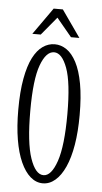

<svg xmlns="http://www.w3.org/2000/svg" viewBox="-50 -697 393 740"><g transform="rotate(5 146.0 -327.0)"><path d="M144 11Q118 11 96.2 -7.8Q74.5 -26.5 58.5 -62Q42.5 -97.5 34 -148.2Q25.5 -199 25.5 -263.5Q25.5 -334 34.8 -384.2Q44 -434.5 60.2 -466Q76.5 -497.5 98 -512.2Q119.5 -527 144 -527Q168.5 -527 190 -512.2Q211.5 -497.5 228 -466Q244.5 -434.5 253.8 -384.2Q263 -334 263 -263.5Q263 -199 254.5 -148.2Q246 -97.5 230 -62Q214 -26.5 192 -7.8Q170 11 144 11ZM144 -20.5Q174.5 -20.5 195 -80.2Q215.5 -140 215.5 -263.5Q215.5 -385 195 -440.5Q174.5 -496 144 -496Q113 -496 92.5 -440.5Q72 -385 72 -263.5Q72 -140 92.5 -80.2Q113 -20.5 144 -20.5ZM54 -559.5 127.5 -663.5H163L236 -559.5H203.5L145 -630L86.5 -559.5Z"/></g></svg>

Font: Imbue Thin 10pt ExtraLight
Style: Regular
Weight: 250
Version: Version 1.102